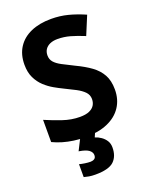

<svg xmlns="http://www.w3.org/2000/svg" viewBox="-174 -815 899 1146"><g transform="rotate(-20 275.5 -242.0)"><path d="M511 -198Q511 -135 480 -88Q449 -41 390.5 -15.5Q332 10 248 10Q211 10 175.5 5Q140 0 107.5 -9.5Q75 -19 46 -33V-174Q97 -152 151.5 -133.5Q206 -115 260 -115Q297 -115 319.5 -125Q342 -135 352.5 -152Q363 -169 363 -191Q363 -218 344.5 -237Q326 -256 295 -272.5Q264 -289 224 -308Q199 -320 170 -336.5Q141 -353 114.5 -377.5Q88 -402 71 -437Q54 -472 54 -521Q54 -585 83.5 -630.5Q113 -676 167.5 -700Q222 -724 296 -724Q352 -724 402.5 -711Q453 -698 508 -674L459 -556Q410 -576 371 -587Q332 -598 291 -598Q263 -598 243 -589Q223 -580 212.5 -564Q202 -548 202 -526Q202 -501 217 -483.5Q232 -466 262 -450Q292 -434 337 -412Q392 -386 430.5 -358Q469 -330 490 -292Q511 -254 511 -198ZM379 122Q379 178 346.5 209Q314 240 228 240Q206 240 188.5 237Q171 234 157 230V148Q171 152 191.5 155Q212 158 227 158Q241 158 251.5 151.5Q262 145 262 128Q262 110 244 96Q226 82 181 75L219 0H313L300 30Q320 36 338 48.5Q356 61 367.5 79Q379 97 379 122Z"/></g></svg>

Font: Noto Sans Cham
Style: Regular
Weight: 400
Designer: Monotype Design Team
Foundry: Monotype Imaging Inc.
Version: Version 2.002